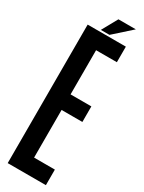

<svg xmlns="http://www.w3.org/2000/svg" viewBox="-210 -815 628 840"><g transform="rotate(30 104.0 -394.5)"><path d="M7.8 -0.5V-700.2H200.7V-621.6H95.7V-398.4H200.7V-319.8H95.7V-79.1H200.7V-0.5ZM112.8 -709H69.3L112.8 -787.6H200.7Z"/></g></svg>

Font: Silence
Style: Regular
Weight: 400
Designer: Lilo Joris
Foundry: Lilo Joris
Version: Version 1.035;Fontself Maker 3.5.7